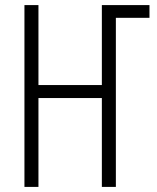

<svg xmlns="http://www.w3.org/2000/svg" viewBox="-20 -734 616 754"><path d="M76 0H131V-349H380V0H435V-664H567V-714H380V-400H131V-714H76Z"/></svg>

Font: Noto Sans UI Condensed Light
Style: Regular
Weight: 300
Width: 3
Designer: Monotype Design Team
Foundry: Monotype Imaging Inc.
Version: Version 1.901